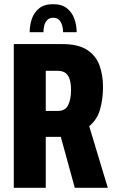

<svg xmlns="http://www.w3.org/2000/svg" viewBox="-20 -899 541 919"><path d="M46 0V-688H278Q354 -688 396.5 -660.5Q439 -633 456 -586.5Q473 -540 473 -483Q473 -423 458.5 -374Q444 -325 407 -295L496 0H338L271 -244H199V0ZM199 -368H257Q293 -368 306.5 -396.5Q320 -425 320 -468Q320 -497 314 -517.5Q308 -538 294.5 -549Q281 -560 255 -560H199ZM122 -745Q122 -777 132 -807.5Q142 -838 166.5 -858.5Q191 -879 234 -879Q277 -879 301.5 -858.5Q326 -838 336.5 -807.5Q347 -777 347 -745H282Q282 -762 277.5 -777.5Q273 -793 263 -803.5Q253 -814 234 -814Q217 -814 206.5 -803.5Q196 -793 192 -777.5Q188 -762 188 -745Z"/></svg>

Font: Archivo ExtraCondensed ExtraBold
Style: Regular
Weight: 800
Width: 2
Designer: Hector Gatti
Foundry: Omnibus-Type
Version: Version 2.001